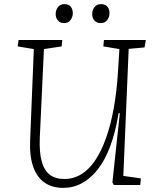

<svg xmlns="http://www.w3.org/2000/svg" viewBox="-20 -897 753 931"><path d="M578 -44 663 -32 660 0H532L525 -12L561 -348H555Q540 -256 514.5 -188Q489 -120 454 -75.5Q419 -31 377 -8.5Q335 14 286 14Q234 14 197 -11Q160 -36 141.5 -87Q123 -138 126 -214L144 -659L66 -672L70 -703H282L279 -672L193 -659L173 -229Q170 -160 182 -115.5Q194 -71 221 -50Q248 -29 292 -29Q336 -29 374 -52Q412 -75 442 -120Q472 -165 494.5 -228.5Q517 -292 531.5 -372Q546 -452 552 -547L559 -659L481 -672L484 -703H687L681 -667L604 -660ZM250 -829Q250 -849 261.5 -863Q273 -877 292 -877Q312 -877 322.5 -865Q333 -853 333 -833Q333 -815 322 -800Q311 -785 290 -785Q273 -785 261.5 -797Q250 -809 250 -829ZM427 -829Q427 -849 438.5 -863Q450 -877 469 -877Q490 -877 500.5 -865Q511 -853 511 -833Q511 -815 500 -800Q489 -785 468 -785Q450 -785 438.5 -797Q427 -809 427 -829Z"/></svg>

Font: Literata 18pt ExtraLight
Style: Italic
Weight: 250
Italic angle: -2°
Designer: Latin by Veronika Burian and Jose Scaglione. Greek by Irene Vlachou. Cyrillic by Vera Evstafieva
Foundry: TypeTogether
Version: Version 3.103;gftools[0.9.29]